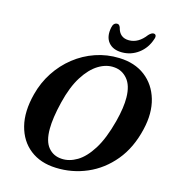

<svg xmlns="http://www.w3.org/2000/svg" viewBox="-130 -1017 1041 1140"><g transform="rotate(15 390.0 -446.5)"><path d="M515 -713.5Q610.5 -710.5 674.5 -661.5Q738.5 -612.5 762.8 -529.5Q787 -446.5 762.5 -343Q734.5 -222.5 667.5 -141.8Q600.5 -61 509.2 -21.8Q418 17.5 317 13.5Q221.5 10 158 -39.8Q94.5 -89.5 72.5 -175.8Q50.5 -262 80 -375Q99.5 -450.5 140.8 -513.5Q182 -576.5 240 -622.2Q298 -668 368 -692Q438 -716 515 -713.5ZM337.5 -47Q384 -44 431.8 -72.2Q479.5 -100.5 521.5 -167.2Q563.5 -234 593 -347Q605 -393.5 610.2 -430.8Q615.5 -468 615 -498Q614 -571.5 581.2 -610.2Q548.5 -649 499.5 -652.5Q451 -657 402.5 -627.5Q354 -598 313.5 -534Q273 -470 248.5 -370Q235.5 -317 229.5 -275.2Q223.5 -233.5 223.5 -201.5Q223 -124.5 254.5 -87Q286 -49.5 337.5 -47ZM541 -830Q599 -830 643.5 -889.5Q660 -907 672.5 -907Q683.5 -907 687 -898.5Q690.5 -890 685 -875.5Q666 -817.5 620.8 -783.8Q575.5 -750 519.5 -750Q463.5 -750 436 -783.8Q408.5 -817.5 420 -875.5Q426 -907 450 -907Q462.5 -907 469 -889.5Q483 -830 541 -830Z"/></g></svg>

Font: Fraunces 9pt Soft SemiBold
Style: Italic
Weight: 600
Italic angle: -16°
Version: Version 1.000;[b76b70a41]